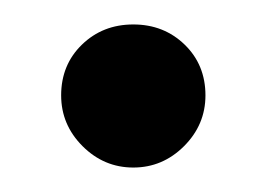

<svg xmlns="http://www.w3.org/2000/svg" viewBox="-20 -122 218 157"><path d="M89 15Q65 15 47.5 -2.5Q30 -20 30 -44Q30 -69 47 -85.5Q64 -102 89 -102Q114 -102 131 -85.5Q148 -69 148 -44Q148 -20 130.5 -2.5Q113 15 89 15Z"/></svg>

Font: Hanken
Style: Book
Weight: 400
Designer: Alfredo Marco Pradil
Foundry: Hanken Design Co.
Version: Version 2.06 2014